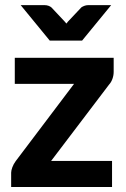

<svg xmlns="http://www.w3.org/2000/svg" viewBox="-20 -746 502 766"><path d="M24.5 0ZM433.5 -459.5Q433.5 -445 428.5 -431.2Q423.5 -417.5 415.5 -409L184 -104H427V0H24.5V-57Q24.5 -65.5 29.2 -78.5Q34 -91.5 42.5 -103L275.5 -411.5H39V-515.5H433.5ZM62.5 -725.5H158Q166.5 -725.5 173.8 -722.8Q181 -720 185 -716.5L233 -665.5Q235.5 -662.5 238.8 -659.2Q242 -656 245 -652Q247.5 -656 250.5 -659.2Q253.5 -662.5 256.5 -665.5L304.5 -716.5Q308.5 -719.5 316 -722.5Q323.5 -725.5 331.5 -725.5H423.5L307.5 -584H178.5Z"/></svg>

Font: Lato Heavy
Style: Regular
Weight: 800
Designer: Lukasz Dziedzic
Foundry: tyPoland Lukasz Dziedzic
Version: Version 2.007; 2014-02-27